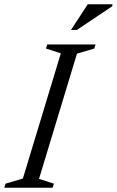

<svg xmlns="http://www.w3.org/2000/svg" viewBox="-37 -878 546 898"><path d="M247.5 -628.5 178 -651 184 -670H410L404 -651L323 -627L145.5 -41.5L215 -19L209 0H-17L-11 -19L70 -43ZM295 -738 373.5 -858H488.5V-849L322.5 -738Z"/></svg>

Font: Newsreader 18pt
Style: Italic
Weight: 400
Italic angle: -17°
Version: Version 1.003